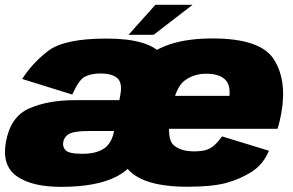

<svg xmlns="http://www.w3.org/2000/svg" viewBox="-22 -756 1197 784"><path d="M631 -108.5 673.5 -350Q693.5 -464.5 640.5 -531.5Q587.5 -598.5 413 -598.5Q240 -598.5 174.8 -548.2Q109.5 -498 68.5 -433.5L273 -370Q300 -430.5 325.2 -443.2Q350.5 -456 389.5 -456Q433.5 -456 456 -437.8Q478.5 -419.5 469.5 -369.5L427.5 -129.5L459 -117ZM227.5 7Q372.5 7 454 -35.2Q535.5 -77.5 558.5 -163.5L446.5 -231.5Q436 -171.5 403.2 -149.8Q370.5 -128 315 -128Q259.5 -128 246.2 -142.2Q233 -156.5 236 -174.5Q240.5 -199 261.8 -210Q283 -221 338.5 -221Q385.5 -221 451.5 -221L474 -347Q360 -347 283 -347Q175 -347 97.8 -313.5Q20.5 -280 2 -175.5Q-15 -79.5 46.8 -36.2Q108.5 7 227.5 7ZM743.5 6.5 769 -138Q715 -138 686 -164.5Q657 -191 675.5 -295.5Q693.5 -398 731.2 -426.5Q769 -455 821 -455Q873 -455 898 -430.5Q923 -406 912.5 -346L922 -364.5H668.5L645 -230H1111Q1120.5 -258.5 1127 -295.5Q1150.5 -429 1096 -514Q1041.5 -599 846 -599Q656 -599 568.8 -516Q481.5 -433 457.5 -295.5Q433.5 -158 491.8 -75.8Q550 6.5 743.5 6.5ZM769 -138 743.5 6.5Q844.5 6.5 901.5 -9Q958.5 -24.5 1005.8 -54.5Q1053 -84.5 1076 -140.5L885 -199Q868.5 -177 854 -163.5Q839.5 -150 820.5 -144Q801.5 -138 769 -138ZM503 -614H605.5L764.5 -736.5H612.5Z"/></svg>

Font: Anybody UltraCondensed Thin Black
Style: Italic
Weight: 900
Italic angle: -10°
Version: Version 1.111